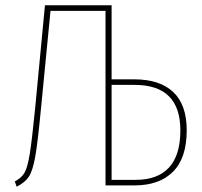

<svg xmlns="http://www.w3.org/2000/svg" viewBox="-20 -701 765 726"><path d="M686 -208Q686 -104 634.5 -52Q583 0 489 0H379V-660H171L135 -291Q123 -164 113.5 -110Q104 -56 89.5 -33.5Q75 -11 43 5L36 -15Q61 -28 72.5 -47.5Q84 -67 92.5 -119Q101 -171 113 -293L150 -681H402V-401H488Q584 -401 635 -353Q686 -305 686 -208ZM662 -208Q662 -380 489 -380H402V-21H494Q576 -21 619 -67.5Q662 -114 662 -208Z"/></svg>

Font: Fira Sans Extra Condensed Thin
Style: Regular
Weight: 250
Width: 1
Designer: Carrois Corporate & Edenspiekermann AG
Foundry: Carrois Corporate GbR & Edenspiekermann AG
Version: Version 4.203